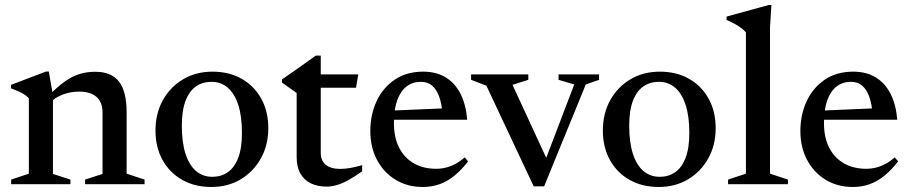

<svg xmlns="http://www.w3.org/2000/svg" viewBox="-20 -734 3628 765"><path d="M191 -353V-41L260.5 -18.5V0H24.5V-18.5L95 -42V-342Q86 -352.5 70.5 -361.5Q55 -370.5 24 -382V-396L163.5 -449H174.5ZM319 -18.5 388.5 -41V-286.5Q388.5 -313 378.2 -331.2Q368 -349.5 347.2 -359.2Q326.5 -369 296 -369Q259.5 -369 228.2 -356.5Q197 -344 182.5 -326.5L164.5 -343Q193.5 -373.5 218.5 -394Q243.5 -414.5 266 -426.2Q288.5 -438 311.8 -443Q335 -448 360.5 -448Q423.5 -448 454 -409Q484.5 -370 484.5 -286V-42L556 -18.5V0H319Z M826 -29.5Q861 -29.5 887.5 -47.8Q914 -66 929 -104.8Q944 -143.5 944 -204.5Q944 -271 929.2 -316.2Q914.5 -361.5 887.2 -384.8Q860 -408 822.5 -408Q787.5 -408 761 -389.8Q734.5 -371.5 719.5 -332.8Q704.5 -294 704.5 -232.5Q704.5 -166.5 719.2 -121Q734 -75.5 761.2 -52.5Q788.5 -29.5 826 -29.5ZM822 11Q756 11 705.8 -17.5Q655.5 -46 627.5 -96.8Q599.5 -147.5 599.5 -214Q599.5 -282 629 -335Q658.5 -388 709.8 -418.2Q761 -448.5 826.5 -448.5Q893 -448.5 943 -420Q993 -391.5 1021 -340.8Q1049 -290 1049 -223.5Q1049 -155.5 1019.2 -102.5Q989.5 -49.5 938.5 -19.2Q887.5 11 822 11Z M1258 -125.5Q1258 -93.5 1278.2 -77.2Q1298.5 -61 1336 -61Q1354.5 -61 1376 -64.8Q1397.5 -68.5 1423 -76V-51.5Q1390 -28 1365.2 -14.8Q1340.5 -1.5 1320.2 4Q1300 9.5 1281.5 9.5Q1246 9.5 1219 -3.2Q1192 -16 1177 -42.2Q1162 -68.5 1162 -108V-363.5L1103.5 -405V-417.5Q1114.5 -425 1127.2 -434Q1140 -443 1153.8 -452.5Q1167.5 -462 1181.8 -472.2Q1196 -482.5 1210.2 -492.5Q1224.5 -502.5 1238.5 -512.5H1258V-423ZM1220 -384.5V-437.5H1407.5L1398.5 -384.5Z M1666 -448.5Q1718 -448.5 1755.2 -426Q1792.5 -403.5 1814.5 -360.8Q1836.5 -318 1841.5 -257H1530L1531 -293L1787.5 -304L1743 -281.5Q1740 -321 1729.8 -349.2Q1719.5 -377.5 1701.8 -392.8Q1684 -408 1656.5 -408Q1624.5 -408 1600.5 -390Q1576.5 -372 1563 -335.5Q1549.5 -299 1549.5 -243.5Q1549.5 -186 1570.5 -145.2Q1591.5 -104.5 1629.2 -83Q1667 -61.5 1718 -61.5Q1738.5 -61.5 1757.8 -66.5Q1777 -71.5 1795.5 -81.5Q1814 -91.5 1831.5 -107L1845 -91Q1818.5 -57 1790.8 -34.2Q1763 -11.5 1731.8 -0.2Q1700.5 11 1664.5 11Q1603 11 1556 -17.8Q1509 -46.5 1482.2 -96.8Q1455.5 -147 1455.5 -212Q1455.5 -276.5 1480.2 -330.2Q1505 -384 1552.2 -416.2Q1599.5 -448.5 1666 -448.5Z M2314 -397.5 2148 8.5H2106.5L1918 -392.5L1857 -416V-437.5H2085V-416L2022 -396L2165.5 -85.5L2148.5 -84.5L2268 -397.5L2205.5 -416V-437.5H2367V-416Z M2608.5 -29.5Q2643.5 -29.5 2670 -47.8Q2696.5 -66 2711.5 -104.8Q2726.5 -143.5 2726.5 -204.5Q2726.5 -271 2711.8 -316.2Q2697 -361.5 2669.8 -384.8Q2642.5 -408 2605 -408Q2570 -408 2543.5 -389.8Q2517 -371.5 2502 -332.8Q2487 -294 2487 -232.5Q2487 -166.5 2501.8 -121Q2516.5 -75.5 2543.8 -52.5Q2571 -29.5 2608.5 -29.5ZM2604.5 11Q2538.5 11 2488.2 -17.5Q2438 -46 2410 -96.8Q2382 -147.5 2382 -214Q2382 -282 2411.5 -335Q2441 -388 2492.2 -418.2Q2543.5 -448.5 2609 -448.5Q2675.5 -448.5 2725.5 -420Q2775.5 -391.5 2803.5 -340.8Q2831.5 -290 2831.5 -223.5Q2831.5 -155.5 2801.8 -102.5Q2772 -49.5 2721 -19.2Q2670 11 2604.5 11Z M3048 -42 3119.5 -18.5V0H2881V-18.5L2952 -42V-605Q2945 -613.5 2934.5 -621.5Q2924 -629.5 2909.2 -637.8Q2894.5 -646 2875 -654.5V-668L3042.5 -714H3053.5L3048 -625.5Z M3379.5 -448.5Q3431.5 -448.5 3468.8 -426Q3506 -403.5 3528 -360.8Q3550 -318 3555 -257H3243.5L3244.5 -293L3501 -304L3456.5 -281.5Q3453.5 -321 3443.2 -349.2Q3433 -377.5 3415.2 -392.8Q3397.5 -408 3370 -408Q3338 -408 3314 -390Q3290 -372 3276.5 -335.5Q3263 -299 3263 -243.5Q3263 -186 3284 -145.2Q3305 -104.5 3342.8 -83Q3380.5 -61.5 3431.5 -61.5Q3452 -61.5 3471.2 -66.5Q3490.5 -71.5 3509 -81.5Q3527.5 -91.5 3545 -107L3558.5 -91Q3532 -57 3504.2 -34.2Q3476.5 -11.5 3445.2 -0.2Q3414 11 3378 11Q3316.5 11 3269.5 -17.8Q3222.5 -46.5 3195.8 -96.8Q3169 -147 3169 -212Q3169 -276.5 3193.8 -330.2Q3218.5 -384 3265.8 -416.2Q3313 -448.5 3379.5 -448.5Z"/></svg>

Font: Newsreader 24pt Medium
Style: Regular
Weight: 500
Designer: Hugues Gentile
Foundry: Production Type
Version: Version 1.003